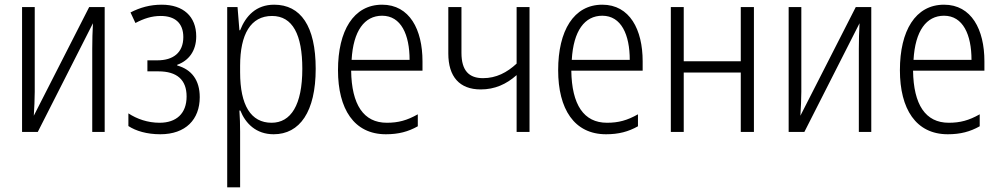

<svg xmlns="http://www.w3.org/2000/svg" viewBox="-20 -562 4260 818"><path d="M128 -532H74V0H141L376 -463C374 -430 373 -388 373 -354V0H426V-532H360L124 -69C126 -102 128 -140 128 -171Z M669 -542C619 -542 577 -530 536 -509L557 -464C593 -483 626 -494 665 -494C725 -494 761 -464 761 -404C761 -337 717 -305 651 -305H608V-258H655C734 -258 775 -222 775 -151C775 -78 731 -39 660 -39C609 -39 564 -55 527 -79V-25C559 -4 606 10 663 10C771 10 831 -53 831 -148C831 -221 796 -266 735 -283V-286C783 -303 816 -344 816 -407C816 -492 761 -542 669 -542Z M1148 -542C1071 -542 1027 -494 1003 -433H1000L992 -532H948V236H1003V-1C1003 -30 1002 -64 1000 -91H1004C1026 -36 1071 10 1146 10C1257 10 1325 -86 1325 -269C1325 -451 1261 -542 1148 -542ZM1139 -494C1227 -494 1268 -414 1268 -269C1268 -114 1219 -39 1137 -39C1049 -39 1003 -113 1003 -254V-282C1003 -416 1048 -494 1139 -494Z M1608 -542C1486 -542 1420 -431 1420 -263C1420 -98 1488 10 1624 10C1678 10 1719 -1 1760 -24V-75C1714 -49 1677 -39 1628 -39C1529 -39 1478 -116 1476 -261H1780V-301C1780 -436 1725 -542 1608 -542ZM1608 -495C1689 -495 1725 -414 1725 -307H1478C1485 -431 1533 -495 1608 -495Z M1946 -532H1890V-334C1890 -235 1938 -181 2028 -181C2088 -181 2137 -203 2181 -242V0H2236V-532H2181V-291C2140 -253 2094 -229 2038 -229C1979 -229 1946 -260 1946 -337Z M2546 -542C2424 -542 2358 -431 2358 -263C2358 -98 2426 10 2562 10C2616 10 2657 -1 2698 -24V-75C2652 -49 2615 -39 2566 -39C2467 -39 2416 -116 2414 -261H2718V-301C2718 -436 2663 -542 2546 -542ZM2546 -495C2627 -495 2663 -414 2663 -307H2416C2423 -431 2471 -495 2546 -495Z M2893 -532H2838V0H2893V-253H3136V0H3192V-532H3136V-301H2893Z M3394 -532H3340V0H3407L3642 -463C3640 -430 3639 -388 3639 -354V0H3692V-532H3626L3390 -69C3392 -102 3394 -140 3394 -171Z M4002 -542C3880 -542 3814 -431 3814 -263C3814 -98 3882 10 4018 10C4072 10 4113 -1 4154 -24V-75C4108 -49 4071 -39 4022 -39C3923 -39 3872 -116 3870 -261H4174V-301C4174 -436 4119 -542 4002 -542ZM4002 -495C4083 -495 4119 -414 4119 -307H3872C3879 -431 3927 -495 4002 -495Z"/></svg>

Font: Noto Sans Display SemiCondensed Light
Style: Regular
Weight: 300
Width: 4
Designer: Monotype Design Team
Foundry: Monotype Imaging Inc.
Version: Version 1.900